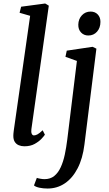

<svg xmlns="http://www.w3.org/2000/svg" viewBox="-20 -838 634 1113"><path d="M161.9 -88.8Q159.8 -71.8 164 -62.5Q168.3 -53.1 176.8 -53.1Q186 -53.1 197.4 -59.2Q208.8 -65.2 227.3 -82.8L240.3 -57.2Q235.8 -50.1 221 -33.9Q206.1 -17.8 181.3 -3.9Q156.5 10 121.3 10Q103.5 10 88.7 3.8Q74 -2.3 65.4 -16.1Q56.9 -29.9 57.3 -52.2Q57.3 -56.5 57.8 -62.9Q58.4 -69.3 59.2 -75.9Q60.1 -82.5 60.6 -86.7L154.7 -746.3L93.5 -763.9L102.5 -799.1L242 -817.7L262.9 -805.1ZM469.5 -0.7Q459.5 81 429.8 138Q400.2 195.1 355.6 225Q311.1 254.9 255.5 254.9Q230.3 254.9 208.1 250.1Q186 245.2 177 236.9L193.5 193.1Q200.5 195.8 213.8 198.1Q227 200.5 238.2 200.5Q271.6 200.5 294.4 182.2Q317.1 163.9 331.8 131.9Q346.6 100 355.5 58.5Q364.3 17 370 -29.3L425.8 -484.8L359.4 -508.7L367 -544.4L516.6 -566.6L538.8 -556ZM492 -632.2Q466.5 -632.2 449.9 -649.6Q433.2 -667 433.9 -695.4Q434.7 -728.1 454.9 -749.5Q475.1 -770.9 505.2 -770.9Q531 -770.9 546.7 -754.1Q562.4 -737.3 562.2 -711.1Q562.1 -676.4 542.4 -654.3Q522.8 -632.2 492 -632.2Z"/></svg>

Font: Merriweather 7pt Light
Style: Italic
Weight: 300
Italic angle: -7.8°
Designer: Eben Sorkin
Foundry: Eben Sorkin
Version: Version 2.200;gftools[0.9.31]